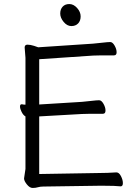

<svg xmlns="http://www.w3.org/2000/svg" viewBox="-20 -920 678 950"><path d="M472 -64Q510 -64 555 -67H556Q569 -67 578.5 -48.5Q588 -30 588 -14Q588 2 577 2H576Q552 -1 489 -1H473L195 3Q179 3 167.5 6.5Q156 10 141.5 10Q127 10 113 -7.5Q99 -25 99 -37L106 -84V-344Q95 -350 87 -366Q79 -382 79 -393Q79 -404 87 -404H89Q97 -402 106 -402V-634L102 -685Q102 -699 116 -699Q130 -699 149 -693Q168 -687 169 -686L440 -704Q463 -706 488.5 -709Q514 -712 525.5 -712Q537 -712 547 -694.5Q557 -677 557 -661.5Q557 -646 544 -646H482Q455 -646 441 -645L174 -627V-403L385 -416Q408 -418 433.5 -421Q459 -424 470.5 -424Q482 -424 492 -406.5Q502 -389 502 -373Q502 -357 489 -357H426Q400 -357 386 -356L174 -344V-59ZM379 -839Q379 -817 366.5 -804Q354 -791 333 -791Q312 -791 295 -811.5Q278 -832 278 -853Q278 -874 290 -887Q302 -900 323 -900Q344 -900 361.5 -880.5Q379 -861 379 -839Z"/></svg>

Font: Fusion Kai T
Style: Regular
Weight: 400
Designer: Fontworks Inc.
Version: Version 24.134;May 13, 2024